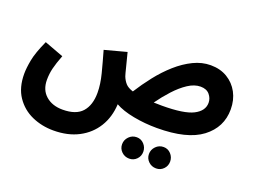

<svg xmlns="http://www.w3.org/2000/svg" viewBox="-102 -659 1470 1115"><g transform="rotate(20 632.5 -101.0)"><path d="M301 232Q229 232 167.5 204.5Q106 177 68 121Q30 65 30 -20Q30 -55 39.5 -105.5Q49 -156 85 -235L203 -191Q183 -139 174.5 -104Q166 -69 166 -32Q166 30 206 65Q246 100 310 100Q393 100 430.5 57.5Q468 15 468 -61Q468 -114 452 -176Q436 -238 416 -308L551 -344Q566 -287 574 -254Q582 -221 587 -206Q596 -183 611 -166Q626 -149 658 -139Q692 -193 734 -246.5Q776 -300 824.5 -343Q873 -386 925.5 -411.5Q978 -437 1032 -437Q1091 -437 1135 -410.5Q1179 -384 1203.5 -338.5Q1228 -293 1228 -235Q1228 -124 1137.5 -55.5Q1047 13 861 13Q786 13 715.5 -0.5Q645 -14 601 -39Q597 41 559.5 102Q522 163 456 197.5Q390 232 301 232ZM1019 -300Q981 -300 941.5 -274Q902 -248 864 -206.5Q826 -165 794 -120Q818 -119 845 -119Q981 -119 1037.5 -148Q1094 -177 1094 -227Q1094 -255 1075 -277.5Q1056 -300 1019 -300ZM937 235Q909 235 889.5 216Q870 197 870 170Q870 143 889.5 123Q909 103 937 103Q964 103 982.5 123Q1001 143 1001 170Q1001 197 982.5 216Q964 235 937 235ZM771 235Q743 235 723.5 216Q704 197 704 170Q704 143 723.5 123Q743 103 771 103Q798 103 816.5 123Q835 143 835 170Q835 197 816.5 216Q798 235 771 235Z"/></g></svg>

Font: Noto Sans Arabic Cond
Style: Bold
Weight: 700
Width: 3
Designer: Monotype Design Team, Nadine Chahine, Nizar Qandah and Khaled Hosny
Foundry: Monotype Imaging Inc.
Version: Version 2.012; ttfautohint (v1.8.4.7-5d5b)